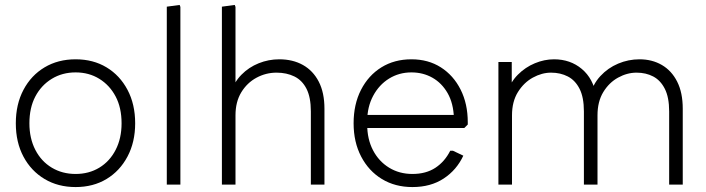

<svg xmlns="http://www.w3.org/2000/svg" viewBox="-20 -747 2857 777"><path d="M286 10Q215 10 160.5 -22.5Q106 -55 75 -113Q44 -171 44 -248Q44 -325 75 -383.5Q106 -442 160.5 -474.5Q215 -507 286 -507Q357 -507 411 -474.5Q465 -442 496 -383.5Q527 -325 527 -248Q527 -172 496 -113.5Q465 -55 411 -22.5Q357 10 286 10ZM286 -43Q340 -43 382 -68.5Q424 -94 448 -140.5Q472 -187 472 -248Q472 -311 448 -356.5Q424 -402 382 -428Q340 -454 286 -454Q232 -454 189.5 -428Q147 -402 123 -356.5Q99 -311 99 -248Q99 -187 123 -140.5Q147 -94 189.5 -68.5Q232 -43 286 -43Z M655 0V-720L707 -727L710 -719V0Z M878 0V-720L930 -727L933 -719V-361L913 -370Q927 -414 957 -444.5Q987 -475 1027 -491Q1067 -507 1110 -507Q1165 -507 1206 -484Q1247 -461 1270 -416.5Q1293 -372 1293 -307V0H1238V-296Q1238 -353 1220.5 -387.5Q1203 -422 1171.5 -437.5Q1140 -453 1099 -453Q1056 -453 1018 -432.5Q980 -412 956.5 -373.5Q933 -335 933 -280V0Z M1649 10Q1579 10 1525.5 -22.5Q1472 -55 1441.5 -113.5Q1411 -172 1411 -248Q1411 -325 1441 -383.5Q1471 -442 1523.5 -474.5Q1576 -507 1645 -507Q1713 -507 1764 -474.5Q1815 -442 1844 -384.5Q1873 -327 1873 -252V-243L1859 -229H1442V-282H1841L1817 -269Q1815 -329 1791.5 -370Q1768 -411 1730 -432.5Q1692 -454 1645 -454Q1595 -454 1554.5 -429Q1514 -404 1490 -359Q1466 -314 1466 -256V-243Q1466 -184 1489.5 -139Q1513 -94 1554.5 -68.5Q1596 -43 1649 -43Q1704 -43 1742 -68Q1780 -93 1802 -137H1813L1855 -117Q1828 -59 1775.5 -24.5Q1723 10 1649 10Z M1997 0V-496H2051V-355L2032 -372Q2046 -415 2076 -445Q2106 -475 2144.5 -491Q2183 -507 2222 -507Q2288 -507 2334.5 -468Q2381 -429 2393 -359H2367Q2379 -406 2409.5 -439Q2440 -472 2481.5 -489.5Q2523 -507 2568 -507Q2619 -507 2658.5 -484Q2698 -461 2720.5 -416.5Q2743 -372 2743 -307V0H2688V-296Q2688 -353 2670.5 -387.5Q2653 -422 2623.5 -437.5Q2594 -453 2556 -453Q2518 -453 2481.5 -433Q2445 -413 2421.5 -374.5Q2398 -336 2398 -280V0H2343V-296Q2343 -353 2325.5 -387.5Q2308 -422 2278 -437.5Q2248 -453 2210 -453Q2173 -453 2136.5 -433Q2100 -413 2076 -374.5Q2052 -336 2052 -280V0Z"/></svg>

Font: Fustat Light
Style: Regular
Weight: 300
Designer: Mohamed Gaber, Khaled Hosny, Laura Garcia Mut
Foundry: Kief Type Foundry, Alif Type Foundry, Hard Type Foundry
Version: Version 1.007